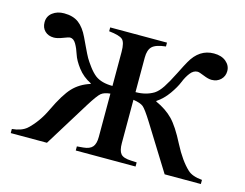

<svg xmlns="http://www.w3.org/2000/svg" viewBox="-71 -566 863 676"><g transform="rotate(15 360.5 -228.0)"><path d="M707 0H575L473 -164Q448 -204 437.5 -212.5Q427 -221 401 -225V-67Q401 -40 410.5 -28.5Q420 -17 449 -16L469 -15V0H251V-15L274 -17Q297 -19 307 -30.5Q317 -42 317 -67V-225Q295 -223 284 -214Q273 -205 248 -165L146 0H14V-15Q48 -18 67 -34Q102 -66 125 -115Q154 -176 178.5 -202Q203 -228 241 -240V-242Q211 -257 192 -282Q173 -307 166.5 -327.5Q160 -348 151 -363.5Q142 -379 129 -379Q124 -379 105 -371.5Q86 -364 73 -364Q53 -364 40.5 -376Q28 -388 28 -408Q28 -430 45 -443Q62 -456 87 -456Q120 -456 140.5 -440.5Q161 -425 176 -393Q178 -389 190.5 -362.5Q203 -336 209 -325.5Q215 -315 228 -297.5Q241 -280 254 -270Q277 -253 317 -253V-377Q317 -412 305.5 -422Q294 -432 256 -436V-450H463V-436Q427 -432 414 -419.5Q401 -407 401 -379V-253Q439 -253 467 -270Q481 -279 494.5 -299.5Q508 -320 526 -356Q544 -392 550 -402Q580 -456 633 -456Q661 -456 677.5 -442Q694 -428 694 -408Q694 -389 681 -376.5Q668 -364 648 -364Q636 -364 618 -371.5Q600 -379 594 -379Q579 -379 567.5 -364Q556 -349 548 -329Q540 -309 522 -283.5Q504 -258 480 -242V-240Q518 -223 542.5 -198Q567 -173 596 -116Q624 -62 654 -34Q671 -18 707 -15Z"/></g></svg>

Font: STIX Math
Style: Regular
Weight: 400
Designer: MicroPress Inc., with final additions and corrections provided by Coen Hoffman, Elsevier (retired)
Version: Version 1.1.1